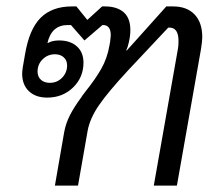

<svg xmlns="http://www.w3.org/2000/svg" viewBox="-20 -578 695 598"><path d="M180 -167Q185 -194 198 -219.5Q211 -245 234 -276Q236 -280 239.5 -284Q243 -288 247 -294Q276 -330 295 -363Q314 -396 321 -437L323 -448Q325 -464 325 -468Q325 -500 301 -500H299L243 -452L201 -500H191Q141 -500 128 -445L129 -444Q143 -452 164 -452Q199 -452 219.5 -433.5Q240 -415 240 -383Q240 -337 207.5 -305.5Q175 -274 127 -274Q91 -274 70 -294Q49 -314 49 -349Q49 -355 51 -369L58 -409Q71 -487 106.5 -522.5Q142 -558 204 -558H218L252 -516L298 -558H307Q344 -558 365 -540Q386 -522 386 -484Q386 -467 382 -450L381 -445Q378 -431 373 -421H375L403 -452L498 -558H519Q562 -558 586 -533Q610 -508 610 -462Q610 -451 606 -425L531 0H459L534 -425Q536 -434 536 -450Q536 -492 508 -492H504L380 -360Q316 -291 288 -250Q260 -209 253 -171L223 0H151ZM189 -374Q189 -390 178.5 -399.5Q168 -409 151 -409Q129 -409 113 -393.5Q97 -378 97 -355Q97 -339 107.5 -329.5Q118 -320 135 -320Q158 -320 173.5 -336Q189 -352 189 -374Z"/></svg>

Font: Bai Jamjuree
Style: Italic
Weight: 400
Italic angle: -10°
Version: Version 1.000; ttfautohint (v1.6)